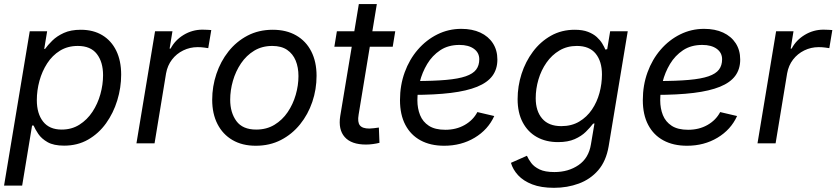

<svg xmlns="http://www.w3.org/2000/svg" viewBox="-24 -692 4039 927"><path d="M-4.4 204.1 119.6 -541H203.6L189.5 -455.6H193.4Q206.5 -474.1 228.5 -495.8Q250.5 -517.6 284.2 -533Q317.9 -548.3 366.2 -548.3Q426.3 -548.3 470 -522Q513.7 -495.6 537.4 -447Q561 -398.4 561 -331.5Q561 -268.6 542.2 -207.3Q523.4 -146 488 -96.7Q452.6 -47.4 401.6 -18.1Q350.6 11.2 285.6 11.2Q235.4 11.2 205.8 -5.6Q176.3 -22.5 160.9 -45.4Q145.5 -68.4 138.2 -85.9H130.9L83 204.1ZM273.9 -66.4Q322.3 -66.4 359.6 -90.1Q397 -113.8 422.4 -152.3Q447.8 -190.9 460.7 -237.3Q473.6 -283.7 473.6 -329.1Q473.6 -392.6 443.6 -431.4Q413.6 -470.2 351.6 -470.2Q302.7 -470.2 265.6 -447.3Q228.5 -424.3 203.9 -386.2Q179.2 -348.1 166.5 -301.8Q153.8 -255.4 153.8 -208.5Q153.8 -143.6 184.1 -105Q214.4 -66.4 273.9 -66.4Z M634.8 0 724.6 -541H808.6L794.9 -457.5H799.8Q821.3 -498.5 863 -523.7Q904.8 -548.8 953.6 -548.8Q963.9 -548.8 976.3 -548.1Q988.8 -547.4 996.1 -546.9L981.4 -459.5Q976.1 -460.4 961.4 -462.4Q946.8 -464.4 930.2 -464.4Q893.1 -464.4 860.6 -448.5Q828.1 -432.6 806.4 -404.3Q784.7 -376 777.8 -337.9L722.2 0Z M1210.9 11.7Q1145.5 11.7 1098.4 -15.9Q1051.3 -43.5 1025.9 -93.3Q1000.5 -143.1 1000.5 -210Q1000.5 -274.4 1020.8 -335Q1041 -395.5 1079.1 -443.6Q1117.2 -491.7 1171.1 -520Q1225.1 -548.3 1293 -548.3Q1358.4 -548.3 1406 -521Q1453.6 -493.7 1479 -443.6Q1504.4 -393.6 1504.4 -326.2Q1504.4 -260.7 1483.9 -200.2Q1463.4 -139.6 1424.8 -91.8Q1386.2 -43.9 1332.3 -16.1Q1278.3 11.7 1210.9 11.7ZM1212.9 -66.4Q1263.2 -66.4 1301.3 -89.6Q1339.4 -112.8 1365 -150.6Q1390.6 -188.5 1403.8 -234.1Q1417 -279.8 1417 -324.7Q1417 -366.7 1403.6 -399.4Q1390.1 -432.1 1362.3 -451.2Q1334.5 -470.2 1290.5 -470.2Q1241.2 -470.2 1203.4 -447.3Q1165.5 -424.3 1139.6 -386Q1113.8 -347.7 1100.6 -301.8Q1087.4 -255.9 1087.4 -210.4Q1087.4 -148.4 1117.4 -107.4Q1147.5 -66.4 1212.9 -66.4Z M1884.3 -541 1872.1 -466.3H1590.3L1602.5 -541ZM1708.5 -672.4H1795.4L1707.5 -138.7Q1701.2 -102.5 1713.4 -86.9Q1725.6 -71.3 1759.3 -71.3Q1768.1 -71.3 1781.2 -73Q1794.4 -74.7 1805.2 -76.2L1808.1 -2.4Q1794.9 1 1777.6 3.4Q1760.3 5.9 1743.2 5.9Q1672.4 5.9 1640.4 -30.3Q1608.4 -66.4 1618.7 -131.8Z M2120.6 11.7Q2054.2 11.7 2006.6 -14.2Q1959 -40 1933.1 -89.1Q1907.2 -138.2 1907.2 -208.5Q1907.2 -280.3 1929.9 -342.8Q1952.6 -405.3 1993.4 -452.4Q2034.2 -499.5 2087.9 -526.1Q2141.6 -552.7 2203.1 -552.7Q2255.9 -552.7 2294.9 -534.7Q2334 -516.6 2355.7 -483.2Q2377.4 -449.7 2377.4 -404.3Q2377.4 -358.4 2353.5 -325.9Q2329.6 -293.5 2279.8 -273.2Q2230 -252.9 2152.6 -243.4Q2075.2 -233.9 1968.3 -233.9L1980 -300.8Q2069.3 -300.8 2129.4 -306.2Q2189.5 -311.5 2224.6 -323.7Q2259.8 -335.9 2274.9 -356Q2290 -376 2290 -405.8Q2290 -437.5 2264.2 -456.3Q2238.3 -475.1 2194.3 -475.1Q2140.1 -475.1 2101.6 -449.5Q2063 -423.8 2038.6 -383.1Q2014.2 -342.3 2002.7 -296.1Q1991.2 -250 1991.2 -208Q1991.2 -168.5 2004.2 -136.2Q2017.1 -104 2046.6 -84.7Q2076.2 -65.4 2126 -65.4Q2178.7 -65.4 2219.5 -88.6Q2260.3 -111.8 2280.8 -150.9L2362.3 -131.8Q2332.5 -65.9 2267.8 -27.1Q2203.1 11.7 2120.6 11.7Z M2650.9 214.8Q2588.4 214.8 2545.7 198.2Q2502.9 181.6 2477.5 154.1Q2452.1 126.5 2442.9 94.2L2520 60.1Q2527.3 76.7 2541 95Q2554.7 113.3 2581.1 126Q2607.4 138.7 2652.8 138.7Q2720.2 138.7 2769.3 105Q2818.4 71.3 2829.1 4.9L2846.2 -96.2L2839.4 -94.7Q2825.2 -76.2 2804.2 -55.4Q2783.2 -34.7 2750.7 -20.3Q2718.3 -5.9 2670.4 -5.9Q2611.8 -5.9 2568.1 -30.3Q2524.4 -54.7 2499.8 -101.1Q2475.1 -147.5 2475.1 -213.4Q2475.1 -275.9 2494.1 -335.2Q2513.2 -394.5 2549.1 -442.6Q2585 -490.7 2636 -519.5Q2687 -548.3 2751 -548.3Q2789.1 -548.3 2814.9 -538.3Q2840.8 -528.3 2857.4 -513.2Q2874 -498 2883.8 -481.7Q2893.6 -465.3 2898.9 -452.6L2907.7 -454.6L2921.9 -541H3006.8L2914.6 14.6Q2902.3 85.9 2864.3 129.9Q2826.2 173.8 2770.5 194.3Q2714.8 214.8 2650.9 214.8ZM2686 -83Q2735.8 -83 2772.7 -105Q2809.6 -127 2834 -163.1Q2858.4 -199.2 2870.4 -243.4Q2882.3 -287.6 2882.3 -332.5Q2882.3 -395.5 2852.1 -432.9Q2821.8 -470.2 2761.2 -470.2Q2713.9 -470.2 2677 -448.2Q2640.1 -426.3 2614.5 -389.6Q2588.9 -353 2575.7 -308.1Q2562.5 -263.2 2562.5 -217.8Q2562.5 -155.8 2593.8 -119.4Q2625 -83 2686 -83Z M3293 11.7Q3226.6 11.7 3179 -14.2Q3131.3 -40 3105.5 -89.1Q3079.6 -138.2 3079.6 -208.5Q3079.6 -280.3 3102.3 -342.8Q3125 -405.3 3165.8 -452.4Q3206.5 -499.5 3260.3 -526.1Q3314 -552.7 3375.5 -552.7Q3428.2 -552.7 3467.3 -534.7Q3506.3 -516.6 3528.1 -483.2Q3549.8 -449.7 3549.8 -404.3Q3549.8 -358.4 3525.9 -325.9Q3502 -293.5 3452.1 -273.2Q3402.3 -252.9 3325 -243.4Q3247.6 -233.9 3140.6 -233.9L3152.3 -300.8Q3241.7 -300.8 3301.8 -306.2Q3361.8 -311.5 3397 -323.7Q3432.1 -335.9 3447.3 -356Q3462.4 -376 3462.4 -405.8Q3462.4 -437.5 3436.5 -456.3Q3410.6 -475.1 3366.7 -475.1Q3312.5 -475.1 3273.9 -449.5Q3235.4 -423.8 3210.9 -383.1Q3186.5 -342.3 3175 -296.1Q3163.6 -250 3163.6 -208Q3163.6 -168.5 3176.5 -136.2Q3189.5 -104 3219 -84.7Q3248.5 -65.4 3298.3 -65.4Q3351.1 -65.4 3391.8 -88.6Q3432.6 -111.8 3453.1 -150.9L3534.7 -131.8Q3504.9 -65.9 3440.2 -27.1Q3375.5 11.7 3293 11.7Z M3633.3 0 3723.1 -541H3807.1L3793.5 -457.5H3798.3Q3819.8 -498.5 3861.6 -523.7Q3903.3 -548.8 3952.1 -548.8Q3962.4 -548.8 3974.9 -548.1Q3987.3 -547.4 3994.6 -546.9L3980 -459.5Q3974.6 -460.4 3960 -462.4Q3945.3 -464.4 3928.7 -464.4Q3891.6 -464.4 3859.1 -448.5Q3826.7 -432.6 3804.9 -404.3Q3783.2 -376 3776.4 -337.9L3720.7 0Z"/></svg>

Font: Inter 17pt
Style: Italic
Weight: 400
Italic angle: -9.3988°
Version: Version 4.001;git-66647c0bb